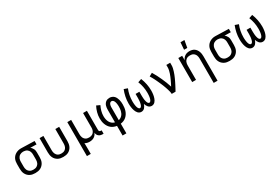

<svg xmlns="http://www.w3.org/2000/svg" viewBox="92 -2067 5216 3595"><g transform="rotate(-30 2700.0 -270.0)"><path d="M296 8Q267 8 238 3Q209 -2 183 -15.5Q157 -29 136.5 -50Q116 -71 103 -97Q90 -123 85 -152Q80 -181 80 -210V-310Q80 -338 84.5 -366Q89 -394 101 -419Q113 -444 132.5 -465Q152 -486 176.5 -499.5Q201 -513 228 -520.5Q255 -528 283 -528H300L581 -520V-447L446 -450Q462 -439 475 -423Q488 -407 497 -388.5Q506 -370 509 -350Q512 -330 512 -310V-210Q512 -181 507 -152Q502 -123 489 -97Q476 -71 455.5 -50Q435 -29 409 -15.5Q383 -2 354 3Q325 8 296 8ZM296 -66Q315 -66 333.5 -69.5Q352 -73 368 -82.5Q384 -92 396.5 -106Q409 -120 416.5 -137Q424 -154 426.5 -172.5Q429 -191 429 -210V-310Q429 -327 427 -344.5Q425 -362 418.5 -378.5Q412 -395 401.5 -409Q391 -423 376.5 -433Q362 -443 345 -448Q328 -453 311 -454H300Q298 -455 295.5 -455Q293 -455 291 -455Q273 -455 255 -450Q237 -445 221.5 -435.5Q206 -426 194.5 -412Q183 -398 175.5 -381Q168 -364 165.5 -346Q163 -328 163 -310V-210Q163 -191 165.5 -172.5Q168 -154 175.5 -137Q183 -120 195.5 -106Q208 -92 224 -82.5Q240 -73 258.5 -69.5Q277 -66 296 -66Z M900 8Q871 8 842.5 3Q814 -2 788.5 -15.5Q763 -29 742.5 -50.5Q722 -72 710 -98Q698 -124 693 -152.5Q688 -181 688 -210V-520H771V-210Q771 -192 773.5 -173.5Q776 -155 783 -138Q790 -121 802 -106.5Q814 -92 829.5 -82.5Q845 -73 863.5 -69.5Q882 -66 900 -66Q918 -66 936.5 -69.5Q955 -73 970.5 -82.5Q986 -92 998 -106.5Q1010 -121 1017 -138Q1024 -155 1026.5 -173.5Q1029 -192 1029 -210V-520H1112V-210Q1112 -181 1107 -152.5Q1102 -124 1090 -98Q1078 -72 1057.5 -50.5Q1037 -29 1011.5 -15.5Q986 -2 957.5 3Q929 8 900 8Z M1288 215V-520H1371V-210Q1371 -192 1373.5 -173.5Q1376 -155 1383 -138Q1390 -121 1402 -106.5Q1414 -92 1429.5 -82.5Q1445 -73 1463.5 -69.5Q1482 -66 1500 -66Q1527 -66 1552.5 -75Q1578 -84 1595.5 -104Q1613 -124 1621 -150Q1629 -176 1629 -202V-520H1712V-104Q1712 -97 1714.5 -89Q1717 -81 1722.5 -75.5Q1728 -70 1735.5 -68Q1743 -66 1751 -66H1768V8H1751Q1728 8 1706 2.5Q1684 -3 1666.5 -17Q1649 -31 1639.5 -52Q1630 -73 1629 -96Q1620 -72 1604 -51.5Q1588 -31 1566.5 -17.5Q1545 -4 1519.5 2Q1494 8 1468 8Q1442 8 1416.5 2Q1391 -4 1369 -19Q1370 13 1370.5 44.5Q1371 76 1371 107V215Z M2059 215V6Q2027 2 1996.5 -10Q1966 -22 1941 -42.5Q1916 -63 1897.5 -90.5Q1879 -118 1868 -148Q1857 -178 1852 -210Q1847 -242 1847 -275Q1847 -339 1864 -401.5Q1881 -464 1911 -520L1984 -486Q1959 -437 1944.5 -383.5Q1930 -330 1930 -276Q1930 -243 1936.5 -210Q1943 -177 1958.5 -148Q1974 -119 2000 -98Q2026 -77 2059 -70V-343Q2059 -364 2061.5 -385.5Q2064 -407 2070.5 -427Q2077 -447 2089 -465Q2101 -483 2118 -496Q2135 -509 2156 -514.5Q2177 -520 2198 -520Q2224 -520 2249 -510.5Q2274 -501 2292.5 -483Q2311 -465 2322.5 -441Q2334 -417 2341 -392Q2348 -367 2350.5 -341Q2353 -315 2353 -289Q2353 -256 2349 -222.5Q2345 -189 2334.5 -157Q2324 -125 2306 -96.5Q2288 -68 2263 -46Q2238 -24 2206.5 -11Q2175 2 2141 6V215ZM2141 -70Q2164 -75 2184 -87Q2204 -99 2219.5 -116.5Q2235 -134 2245 -155Q2255 -176 2260.5 -198.5Q2266 -221 2268 -244Q2270 -267 2270 -290Q2270 -306 2269 -321.5Q2268 -337 2265.5 -352.5Q2263 -368 2259 -383.5Q2255 -399 2247.5 -412.5Q2240 -426 2227 -436Q2214 -446 2198 -446Q2187 -446 2177.5 -441Q2168 -436 2161.5 -427Q2155 -418 2151 -407.5Q2147 -397 2145 -386.5Q2143 -376 2142 -365Q2141 -354 2141 -343Z M2588 8Q2568 8 2549.5 0Q2531 -8 2517.5 -22.5Q2504 -37 2494.5 -54.5Q2485 -72 2478.5 -90.5Q2472 -109 2467.5 -128.5Q2463 -148 2460.5 -167.5Q2458 -187 2456.5 -207Q2455 -227 2455 -247Q2455 -319 2469.5 -390Q2484 -461 2511 -528L2588 -501Q2563 -441 2550.5 -376.5Q2538 -312 2538 -247Q2538 -234 2538.5 -221.5Q2539 -209 2540 -196Q2541 -183 2542.5 -170.5Q2544 -158 2546.5 -145.5Q2549 -133 2552.5 -120.5Q2556 -108 2561.5 -96.5Q2567 -85 2576.5 -75.5Q2586 -66 2598 -66Q2609 -66 2618 -73Q2627 -80 2632 -89.5Q2637 -99 2640.5 -109.5Q2644 -120 2646.5 -130.5Q2649 -141 2651 -151.5Q2653 -162 2654.5 -173Q2656 -184 2656.5 -195Q2657 -206 2657.5 -216.5Q2658 -227 2658.5 -238Q2659 -249 2659 -260V-338H2741V-260Q2741 -249 2741.5 -238Q2742 -227 2742.5 -216.5Q2743 -206 2743.5 -195Q2744 -184 2745.5 -173Q2747 -162 2749 -151.5Q2751 -141 2753.5 -130.5Q2756 -120 2759.5 -109.5Q2763 -99 2768 -89.5Q2773 -80 2782 -73Q2791 -66 2802 -66Q2814 -66 2823.5 -75.5Q2833 -85 2838.5 -96.5Q2844 -108 2847.5 -120.5Q2851 -133 2853.5 -145.5Q2856 -158 2857.5 -170.5Q2859 -183 2860 -196Q2861 -209 2861.5 -221.5Q2862 -234 2862 -247Q2862 -312 2849.5 -376.5Q2837 -441 2812 -501L2889 -528Q2916 -461 2930.5 -390Q2945 -319 2945 -247Q2945 -227 2943.5 -207Q2942 -187 2939.5 -167.5Q2937 -148 2932.5 -128.5Q2928 -109 2921.5 -90.5Q2915 -72 2905.5 -54.5Q2896 -37 2882.5 -22.5Q2869 -8 2850.5 0Q2832 8 2812 8Q2791 8 2772 -0.5Q2753 -9 2739 -25Q2725 -41 2715.5 -59.5Q2706 -78 2700 -98Q2694 -78 2684.5 -59.5Q2675 -41 2661 -25Q2647 -9 2628 -0.5Q2609 8 2588 8Z M3245 0Q3245 -27 3238.5 -52.5Q3232 -78 3224.5 -103.5Q3217 -129 3208 -154Q3199 -179 3189.5 -203.5Q3180 -228 3169.5 -252.5Q3159 -277 3148 -301.5Q3137 -326 3126 -349.5Q3115 -373 3103 -397Q3091 -421 3078 -444Q3065 -467 3051 -489L3121 -528Q3150 -481 3175.5 -431.5Q3201 -382 3224 -331Q3247 -280 3267.5 -228.5Q3288 -177 3304 -124Q3319 -151 3332.5 -178.5Q3346 -206 3359 -234Q3372 -262 3384 -290.5Q3396 -319 3405.5 -348Q3415 -377 3422 -407Q3429 -437 3429 -468V-520H3512V-468Q3512 -436 3505 -405Q3498 -374 3488.5 -344Q3479 -314 3467.5 -284.5Q3456 -255 3443 -226Q3430 -197 3416 -168.5Q3402 -140 3387.5 -111.5Q3373 -83 3358 -55.5Q3343 -28 3328 0Z M4029 215V-310Q4029 -328 4026.5 -346.5Q4024 -365 4017 -382Q4010 -399 3998 -413.5Q3986 -428 3970.5 -437.5Q3955 -447 3936.5 -450.5Q3918 -454 3900 -454Q3882 -454 3863.5 -450.5Q3845 -447 3829.5 -437.5Q3814 -428 3802 -413.5Q3790 -399 3783 -382Q3776 -365 3773.5 -346.5Q3771 -328 3771 -310V0H3688V-520H3771V-424Q3781 -448 3797 -468.5Q3813 -489 3834.5 -502.5Q3856 -516 3881 -522Q3906 -528 3932 -528Q3958 -528 3984.5 -521.5Q4011 -515 4033 -500Q4055 -485 4071 -462.5Q4087 -440 4096 -415Q4105 -390 4108.5 -363.5Q4112 -337 4112 -310V215ZM3859 -600 3871 -755H3956L3928 -600Z M4496 8Q4467 8 4438 3Q4409 -2 4383 -15.5Q4357 -29 4336.5 -50Q4316 -71 4303 -97Q4290 -123 4285 -152Q4280 -181 4280 -210V-310Q4280 -338 4284.5 -366Q4289 -394 4301 -419Q4313 -444 4332.5 -465Q4352 -486 4376.5 -499.5Q4401 -513 4428 -520.5Q4455 -528 4483 -528H4500L4781 -520V-447L4646 -450Q4662 -439 4675 -423Q4688 -407 4697 -388.5Q4706 -370 4709 -350Q4712 -330 4712 -310V-210Q4712 -181 4707 -152Q4702 -123 4689 -97Q4676 -71 4655.5 -50Q4635 -29 4609 -15.5Q4583 -2 4554 3Q4525 8 4496 8ZM4496 -66Q4515 -66 4533.5 -69.5Q4552 -73 4568 -82.5Q4584 -92 4596.5 -106Q4609 -120 4616.5 -137Q4624 -154 4626.5 -172.5Q4629 -191 4629 -210V-310Q4629 -327 4627 -344.5Q4625 -362 4618.5 -378.5Q4612 -395 4601.5 -409Q4591 -423 4576.5 -433Q4562 -443 4545 -448Q4528 -453 4511 -454H4500Q4498 -455 4495.5 -455Q4493 -455 4491 -455Q4473 -455 4455 -450Q4437 -445 4421.5 -435.5Q4406 -426 4394.5 -412Q4383 -398 4375.5 -381Q4368 -364 4365.5 -346Q4363 -328 4363 -310V-210Q4363 -191 4365.5 -172.5Q4368 -154 4375.5 -137Q4383 -120 4395.5 -106Q4408 -92 4424 -82.5Q4440 -73 4458.5 -69.5Q4477 -66 4496 -66Z M4988 8Q4968 8 4949.5 0Q4931 -8 4917.5 -22.5Q4904 -37 4894.5 -54.5Q4885 -72 4878.5 -90.5Q4872 -109 4867.5 -128.5Q4863 -148 4860.5 -167.5Q4858 -187 4856.5 -207Q4855 -227 4855 -247Q4855 -319 4869.5 -390Q4884 -461 4911 -528L4988 -501Q4963 -441 4950.5 -376.5Q4938 -312 4938 -247Q4938 -234 4938.5 -221.5Q4939 -209 4940 -196Q4941 -183 4942.5 -170.5Q4944 -158 4946.5 -145.5Q4949 -133 4952.5 -120.5Q4956 -108 4961.5 -96.5Q4967 -85 4976.5 -75.5Q4986 -66 4998 -66Q5009 -66 5018 -73Q5027 -80 5032 -89.5Q5037 -99 5040.5 -109.5Q5044 -120 5046.5 -130.5Q5049 -141 5051 -151.5Q5053 -162 5054.5 -173Q5056 -184 5056.5 -195Q5057 -206 5057.5 -216.5Q5058 -227 5058.5 -238Q5059 -249 5059 -260V-338H5141V-260Q5141 -249 5141.5 -238Q5142 -227 5142.5 -216.5Q5143 -206 5143.5 -195Q5144 -184 5145.5 -173Q5147 -162 5149 -151.5Q5151 -141 5153.5 -130.5Q5156 -120 5159.5 -109.5Q5163 -99 5168 -89.5Q5173 -80 5182 -73Q5191 -66 5202 -66Q5214 -66 5223.5 -75.5Q5233 -85 5238.5 -96.5Q5244 -108 5247.5 -120.5Q5251 -133 5253.5 -145.5Q5256 -158 5257.5 -170.5Q5259 -183 5260 -196Q5261 -209 5261.5 -221.5Q5262 -234 5262 -247Q5262 -312 5249.5 -376.5Q5237 -441 5212 -501L5289 -528Q5316 -461 5330.5 -390Q5345 -319 5345 -247Q5345 -227 5343.5 -207Q5342 -187 5339.5 -167.5Q5337 -148 5332.5 -128.5Q5328 -109 5321.5 -90.5Q5315 -72 5305.5 -54.5Q5296 -37 5282.5 -22.5Q5269 -8 5250.5 0Q5232 8 5212 8Q5191 8 5172 -0.5Q5153 -9 5139 -25Q5125 -41 5115.5 -59.5Q5106 -78 5100 -98Q5094 -78 5084.5 -59.5Q5075 -41 5061 -25Q5047 -9 5028 -0.5Q5009 8 4988 8Z"/></g></svg>

Font: R Plex Mono
Style: Regular
Weight: 400
Monospace: yes
Designer: Belleve Invis
Foundry: Belleve Invis
Version: Version 31.8.0